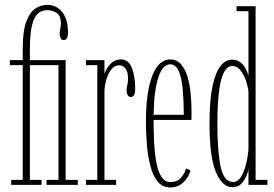

<svg xmlns="http://www.w3.org/2000/svg" viewBox="-20 -776 1152 806"><path d="M27 0V-21H75.5V-502.5H21.5V-523.5H75.5V-571.5Q75.5 -646.5 90.8 -686.2Q106 -726 129.5 -740.8Q153 -755.5 178 -755.5Q218 -755.5 241.8 -724.5Q265.5 -693.5 265.5 -640Q265.5 -608 247.5 -608Q238 -608 234.2 -616Q230.5 -624 230.5 -635.5Q230.5 -647 233 -655Q235.5 -663 235.5 -678Q235.5 -712 216.2 -722.8Q197 -733.5 178 -733.5Q158 -733.5 141.5 -721.2Q125 -709 115.2 -673Q105.5 -637 105.5 -566V-523.5H255.5V-21H306.5V0H175.5V-21H225.5V-502.5H105.5V-21H154.5V0Z M341 0V-21H388.5V-502.5H341V-523.5H418.5V-465.5Q419 -470 426.8 -485Q434.5 -500 449.5 -513.2Q464.5 -526.5 487.5 -526.5Q520 -526.5 533.8 -490.5Q547.5 -454.5 547.5 -403.5Q547.5 -369 529.5 -369Q511.5 -369 511.5 -399Q511.5 -410.5 514.5 -419.2Q517.5 -428 517.5 -445.5Q517.5 -475.5 506.2 -488.8Q495 -502 481.5 -502Q460 -502 446 -482.8Q432 -463.5 425.2 -437.8Q418.5 -412 418.5 -392V-21H467.5V0Z M695 11Q662 11 641.8 -14Q621.5 -39 611 -80Q600.5 -121 596.5 -169Q592.5 -217 592.5 -262.5Q592.5 -389 619.2 -457.8Q646 -526.5 694.5 -526.5Q722.5 -526.5 740.2 -506Q758 -485.5 767.5 -452.5Q777 -419.5 780.5 -381.5Q784 -343.5 784 -308Q784 -299 784 -290.2Q784 -281.5 783.5 -272.5H624.5Q625 -226.5 627 -180.2Q629 -134 636 -95.8Q643 -57.5 657.2 -34.5Q671.5 -11.5 695.5 -11.5Q724.5 -11.5 740.2 -30.2Q756 -49 761 -69L780 -60.5Q772 -31 749.2 -10Q726.5 11 695 11ZM694.5 -506Q662.5 -506 644.2 -449.2Q626 -392.5 625 -294H751.5Q751.5 -351.5 747.2 -399.8Q743 -448 730.5 -477Q718 -506 694.5 -506Z M956 10Q913.5 10 886.5 -53Q859.5 -116 859.5 -259Q859.5 -356.5 872.2 -415Q885 -473.5 906.2 -499.5Q927.5 -525.5 954 -525.5Q976 -525.5 990.2 -513.8Q1004.5 -502 1012.2 -486.2Q1020 -470.5 1023 -457.5V-729H973V-750H1053V-21H1102.5V0H1023V-67.5Q1021.5 -54 1013.8 -35.8Q1006 -17.5 992 -3.8Q978 10 956 10ZM958.5 -12Q978.5 -12 992 -34Q1005.5 -56 1013.2 -88Q1021 -120 1023 -150V-392.5Q1020.5 -415 1011.5 -439.8Q1002.5 -464.5 988.5 -481.8Q974.5 -499 956 -499Q936 -499 923.5 -478.2Q911 -457.5 904.2 -422.5Q897.5 -387.5 895 -344.2Q892.5 -301 892.5 -256.5Q892.5 -143 906 -77.5Q919.5 -12 958.5 -12Z"/></svg>

Font: Imbue 50pt Thin
Style: Regular
Weight: 100
Designer: Tyler Finck
Foundry: Etcetera Type Company
Version: Version 1.102; ttfautohint (v1.8.3)